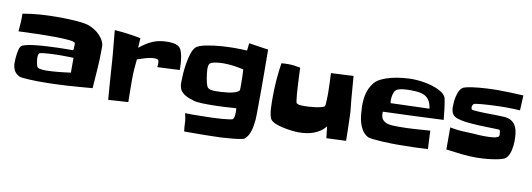

<svg xmlns="http://www.w3.org/2000/svg" viewBox="-61 -1100 4427 1597"><g transform="rotate(10 2152.0 -301.0)"><path d="M737.3 -440.4Q737.3 -358.4 731.4 -277.3Q725.6 -196.3 719.7 -115.2Q610.4 -105.5 502 -98.6Q393.6 -91.8 284.2 -91.8Q274.4 -91.8 248 -92.3Q221.7 -92.8 192.4 -94.2Q163.1 -95.7 136.7 -98.1Q110.4 -100.6 101.6 -105.5Q69.3 -123 56.6 -149.9Q43.9 -176.8 43.9 -210.9Q43.9 -222.7 44.9 -242.2Q45.9 -261.7 48.8 -283.2Q51.8 -304.7 56.6 -323.2Q61.5 -341.8 68.4 -350.6Q77.1 -362.3 108.4 -370.6Q139.6 -378.9 183.1 -383.8Q226.6 -388.7 276.9 -391.6Q327.1 -394.5 373 -396Q418.9 -397.5 455.1 -397.5Q491.2 -397.5 506.8 -397.5Q509.8 -418.9 509.8 -439.5Q509.8 -441.4 509.8 -449.7Q509.8 -458 508.8 -460Q505.9 -465.8 490.2 -469.7Q474.6 -473.6 451.7 -475.6Q428.7 -477.5 401.9 -479Q375 -480.5 349.6 -480.5Q324.2 -480.5 304.7 -480.5Q285.2 -480.5 276.4 -480.5Q214.8 -480.5 153.3 -478Q91.8 -475.6 30.3 -473.6Q34.2 -510.7 36.6 -548.8Q39.1 -586.9 37.1 -624Q108.4 -636.7 180.2 -642.1Q252 -647.5 325.2 -647.5Q351.6 -647.5 382.8 -647Q414.1 -646.5 445.3 -645Q476.6 -643.6 507.3 -640.6Q538.1 -637.7 564.5 -632.8Q591.8 -627.9 618.7 -615.2Q645.5 -602.5 668.9 -584Q692.4 -565.4 710 -541.5Q727.5 -517.6 735.4 -490.2Q736.3 -487.3 736.8 -480.5Q737.3 -473.6 737.3 -465.3Q737.3 -457 737.3 -450.2Q737.3 -443.4 737.3 -440.4ZM519.5 -210.9V-335.9Q491.2 -336.9 462.9 -337.4Q434.6 -337.9 406.2 -337.9Q400.4 -337.9 373.5 -337.4Q346.7 -336.9 315.9 -335Q285.2 -333 259.8 -330.1Q234.4 -327.1 230.5 -321.3Q225.6 -313.5 224.1 -305.2Q222.7 -296.9 222.7 -288.1Q222.7 -281.2 223.6 -269.5Q224.6 -257.8 227.1 -245.1Q229.5 -232.4 232.4 -221.7Q235.4 -210.9 240.2 -206.1Q244.1 -201.2 253.4 -198.7Q262.7 -196.3 273.4 -194.8Q284.2 -193.4 294.9 -192.9Q305.7 -192.4 311.5 -192.4Q335 -192.4 361.8 -194.3Q388.7 -196.3 416.5 -198.7Q444.3 -201.2 470.7 -204.6Q497.1 -208 519.5 -210.9Z M1407.2 -412.1V-389.6L1218.8 -380.9Q1221.7 -393.6 1221.7 -410.2Q1221.7 -434.6 1214.8 -441.9Q1208 -449.2 1184.6 -449.2Q1151.4 -449.2 1111.3 -437.5Q1071.3 -425.8 1041 -415Q1036.1 -372.1 1033.2 -329.1Q1030.3 -286.1 1030.3 -243.2Q1030.3 -195.3 1030.8 -147.9Q1031.2 -100.6 1032.2 -52.7L864.3 -42Q859.4 -104.5 854.5 -166.5Q849.6 -228.5 845.7 -291Q840.8 -374 833 -456.5Q825.2 -539.1 817.4 -623Q873 -619.1 928.2 -611.8Q983.4 -604.5 1039.1 -593.8L1034.2 -511.7Q1063.5 -535.2 1090.3 -552.2Q1117.2 -569.3 1145 -581.1Q1172.9 -592.8 1204.1 -598.1Q1235.4 -603.5 1273.4 -603.5Q1298.8 -603.5 1326.2 -598.1Q1353.5 -592.8 1373 -573.2Q1382.8 -562.5 1389.6 -541Q1396.5 -519.5 1400.4 -495.6Q1404.3 -471.7 1405.8 -448.7Q1407.2 -425.8 1407.2 -412.1Z M2103.5 -345.7Q2103.5 -304.7 2103 -264.2Q2102.5 -223.6 2102.5 -182.6Q2101.6 -161.1 2102.1 -138.7Q2102.5 -116.2 2100.6 -93.8Q2097.7 -72.3 2094.7 -48.3Q2091.8 -24.4 2085 -1Q2078.1 22.5 2066.9 43Q2055.7 63.5 2037.1 78.1Q2032.2 82 2017.6 85Q2002.9 87.9 1983.4 90.8Q1963.9 93.8 1941.4 95.7Q1918.9 97.7 1898.4 99.1Q1877.9 100.6 1861.3 102.1Q1844.7 103.5 1837.9 103.5Q1776.4 105.5 1716.3 106.4Q1656.2 107.4 1594.7 107.4H1532.2Q1530.3 90.8 1528.3 73.2Q1526.4 55.7 1526.4 38.1Q1526.4 18.6 1522.5 -2.4Q1518.6 -23.4 1513.7 -43.9L1578.1 -43Q1584 -43 1610.8 -43.5Q1637.7 -43.9 1673.8 -44.4Q1710 -44.9 1751.5 -46.4Q1793 -47.9 1828.1 -50.8Q1863.3 -53.7 1888.2 -57.6Q1913.1 -61.5 1916 -66.4Q1923.8 -79.1 1925.8 -95.2Q1927.7 -111.3 1927.7 -126Q1927.7 -133.8 1927.2 -142.1Q1926.8 -150.4 1925.8 -158.2Q1871.1 -154.3 1817.4 -151.4Q1763.7 -148.4 1708 -148.4Q1695.3 -148.4 1676.3 -148.4Q1657.2 -148.4 1637.2 -149.4Q1617.2 -150.4 1598.1 -152.3Q1579.1 -154.3 1567.4 -158.2Q1547.9 -164.1 1527.8 -171.4Q1507.8 -178.7 1490.2 -189.5Q1472.7 -200.2 1459.5 -215.3Q1446.3 -230.5 1441.4 -252Q1438.5 -262.7 1438 -275.4Q1437.5 -288.1 1437.5 -298.8Q1437.5 -326.2 1440.4 -368.2Q1443.4 -410.2 1450.7 -453.6Q1458 -497.1 1470.2 -535.6Q1482.4 -574.2 1501 -593.8Q1511.7 -605.5 1535.6 -614.3Q1559.6 -623 1589.8 -628.9Q1620.1 -634.8 1653.8 -639.2Q1687.5 -643.6 1719.7 -645.5Q1752 -647.5 1778.8 -648.4Q1805.7 -649.4 1821.3 -649.4Q1876 -649.4 1930.7 -646.5L1937.5 -709L2101.6 -684.6Q2102.5 -599.6 2103 -515.6Q2103.5 -431.6 2103.5 -345.7ZM1930.7 -364.3Q1930.7 -395.5 1929.7 -425.3Q1928.7 -455.1 1926.8 -486.3Q1883.8 -496.1 1840.8 -502Q1797.9 -507.8 1752.9 -507.8Q1745.1 -507.8 1729.5 -506.8Q1713.9 -505.9 1696.8 -503.4Q1679.7 -501 1665 -496.6Q1650.4 -492.2 1644.5 -486.3Q1635.7 -476.6 1633.8 -463.9Q1631.8 -451.2 1631.8 -438.5Q1631.8 -427.7 1634.3 -405.8Q1636.7 -383.8 1640.6 -360.4Q1644.5 -336.9 1650.4 -316.4Q1656.2 -295.9 1662.1 -288.1Q1668 -280.3 1676.8 -276.4Q1685.5 -272.5 1695.8 -271Q1706.1 -269.5 1716.3 -269Q1726.6 -268.6 1734.4 -268.6Q1753.9 -268.6 1781.7 -270Q1809.6 -271.5 1837.4 -275.4Q1865.2 -279.3 1889.6 -286.6Q1914.1 -293.9 1926.8 -306.6Q1928.7 -307.6 1929.7 -316.4Q1930.7 -325.2 1930.7 -335Q1930.7 -344.7 1930.7 -353.5Q1930.7 -362.3 1930.7 -364.3Z M2872.1 -49.8 2707 -43 2695.3 -141.6Q2676.8 -116.2 2650.9 -98.6Q2625 -81.1 2595.2 -70.3Q2565.4 -59.6 2533.7 -55.2Q2502 -50.8 2471.7 -50.8Q2448.2 -50.8 2413.6 -54.7Q2378.9 -58.6 2343.3 -65.9Q2307.6 -73.2 2277.3 -85Q2247.1 -96.7 2233.4 -112.3Q2222.7 -124 2217.3 -149.9Q2211.9 -175.8 2210 -205.1Q2208 -234.4 2208 -261.7Q2208 -289.1 2208 -305.7Q2208 -378.9 2213.9 -450.2Q2219.7 -521.5 2230.5 -591.8Q2257.8 -594.7 2289.1 -594.7Q2314.5 -594.7 2339.8 -591.3Q2365.2 -587.9 2390.6 -583Q2390.6 -578.1 2391.6 -554.7Q2392.6 -531.2 2394 -499Q2395.5 -466.8 2397.5 -430.2Q2399.4 -393.6 2401.9 -362.3Q2404.3 -331.1 2407.7 -309.1Q2411.1 -287.1 2415 -285.2Q2429.7 -276.4 2447.3 -275.4Q2464.8 -274.4 2481.4 -274.4Q2493.2 -274.4 2518.1 -275.9Q2543 -277.3 2569.3 -280.8Q2595.7 -284.2 2618.2 -289.6Q2640.6 -294.9 2648.4 -302.7Q2651.4 -305.7 2652.8 -321.3Q2654.3 -336.9 2654.8 -355.5Q2655.3 -374 2655.8 -390.1Q2656.2 -406.2 2656.2 -409.2Q2656.2 -453.1 2654.3 -496.1Q2652.3 -539.1 2650.4 -583L2839.8 -591.8Q2845.7 -523.4 2850.6 -455.6Q2855.5 -387.7 2863.3 -319.3Q2866.2 -296.9 2866.7 -273.4Q2867.2 -250 2868.2 -226.6Q2870.1 -182.6 2870.6 -138.7Q2871.1 -94.7 2872.1 -49.8Z M3641.6 -362.3Q3513.7 -355.5 3386.7 -351.1Q3259.8 -346.7 3131.8 -341.8Q3130.9 -337.9 3130.9 -334Q3130.9 -330.1 3130.9 -326.2Q3130.9 -293 3146 -275.4Q3161.1 -257.8 3183.6 -250.5Q3206.1 -243.2 3233.4 -242.2Q3260.7 -241.2 3284.2 -241.2Q3349.6 -241.2 3415 -245.6Q3480.5 -250 3546.9 -254.9L3554.7 -99.6Q3490.2 -96.7 3426.3 -94.7Q3362.3 -92.8 3297.9 -92.8Q3284.2 -92.8 3247.6 -93.3Q3210.9 -93.8 3169.4 -96.2Q3127.9 -98.6 3091.8 -102.5Q3055.7 -106.4 3043.9 -113.3Q3013.7 -130.9 2996.6 -158.2Q2979.5 -185.5 2970.2 -217.8Q2960.9 -250 2957.5 -283.7Q2954.1 -317.4 2953.1 -348.6Q2952.1 -353.5 2952.6 -358.9Q2953.1 -364.3 2953.1 -369.1Q2953.1 -420.9 2964.4 -465.3Q2975.6 -509.8 3005.9 -551.8Q3026.4 -581.1 3066.4 -600.6Q3106.4 -620.1 3153.3 -631.3Q3200.2 -642.6 3247.1 -647Q3293.9 -651.4 3328.1 -651.4Q3358.4 -651.4 3402.3 -646Q3446.3 -640.6 3489.7 -627.9Q3533.2 -615.2 3568.4 -595.2Q3603.5 -575.2 3616.2 -545.9Q3618.2 -540 3620.6 -525.9Q3623 -511.7 3626 -493.7Q3628.9 -475.6 3631.3 -455.1Q3633.8 -434.6 3635.7 -416Q3637.7 -397.5 3639.2 -382.8Q3640.6 -368.2 3641.6 -362.3ZM3508.8 -433.6Q3502.9 -476.6 3486.8 -501.5Q3470.7 -526.4 3446.8 -538.6Q3422.9 -550.8 3392.1 -554.2Q3361.3 -557.6 3326.2 -557.6Q3314.5 -557.6 3296.9 -557.1Q3279.3 -556.6 3261.7 -554.2Q3244.1 -551.8 3228.5 -546.9Q3212.9 -542 3204.1 -533.2Q3197.3 -527.3 3192.9 -517.1Q3188.5 -506.8 3185.5 -495.1Q3182.6 -483.4 3181.2 -472.2Q3179.7 -460.9 3179.7 -453.1Q3179.7 -437.5 3182.6 -422.9Z M4258.8 -677.7 4252.9 -550.8Q4222.7 -552.7 4192.4 -553.7Q4162.1 -554.7 4131.8 -554.7Q4119.1 -554.7 4095.7 -554.2Q4072.3 -553.7 4043.5 -552.7Q4014.6 -551.8 3984.4 -549.8Q3954.1 -547.9 3928.7 -545.9Q3903.3 -543.9 3885.7 -541Q3868.2 -538.1 3864.3 -535.2Q3851.6 -522.5 3851.6 -505.9Q3851.6 -495.1 3857.4 -488.3Q3859.4 -485.4 3878.9 -483.4Q3898.4 -481.4 3926.8 -480Q3955.1 -478.5 3988.8 -478Q4022.5 -477.5 4053.2 -477.1Q4084 -476.6 4107.9 -475.6Q4131.8 -474.6 4141.6 -473.6Q4178.7 -468.8 4200.7 -452.1Q4222.7 -435.5 4234.4 -410.6Q4246.1 -385.7 4249.5 -354.5Q4252.9 -323.2 4252.9 -291Q4252.9 -275.4 4250.5 -253.9Q4248 -232.4 4243.2 -210.9Q4238.3 -189.5 4229 -170.9Q4219.7 -152.3 4207 -141.6Q4192.4 -129.9 4159.7 -122.1Q4127 -114.3 4089.4 -109.4Q4051.8 -104.5 4016.6 -102.5Q3981.4 -100.6 3962.9 -100.6Q3898.4 -100.6 3834 -107.9Q3769.5 -115.2 3706.1 -124V-310.5Q3767.6 -297.9 3829.6 -295.9Q3891.6 -293.9 3954.1 -289.1Q3966.8 -288.1 3992.7 -287.6Q4018.6 -287.1 4044.9 -288.6Q4071.3 -290 4092.8 -294.9Q4114.3 -299.8 4119.1 -308.6Q4121.1 -311.5 4121.1 -315.4Q4121.1 -319.3 4121.1 -322.3Q4121.1 -330.1 4119.6 -342.3Q4118.2 -354.5 4113.3 -361.3Q4112.3 -362.3 4106.4 -362.8Q4100.6 -363.3 4099.6 -363.3Q4044.9 -366.2 3990.2 -366.7Q3935.5 -367.2 3879.9 -372.1Q3857.4 -374 3834.5 -376.5Q3811.5 -378.9 3789.1 -383.8Q3770.5 -387.7 3755.4 -392.6Q3740.2 -397.5 3729 -405.3Q3717.8 -413.1 3710 -425.3Q3702.1 -437.5 3699.2 -458Q3697.3 -464.8 3697.3 -471.2Q3697.3 -477.5 3697.3 -485.4Q3697.3 -502.9 3699.2 -525.4Q3701.2 -547.9 3706.5 -570.3Q3711.9 -592.8 3720.2 -612.8Q3728.5 -632.8 3742.2 -645.5Q3751 -654.3 3773.4 -660.2Q3795.9 -666 3825.2 -670.4Q3854.5 -674.8 3887.7 -677.7Q3920.9 -680.7 3951.7 -682.1Q3982.4 -683.6 4007.3 -684.1Q4032.2 -684.6 4044.9 -684.6Q4099.6 -684.6 4152.8 -682.6Q4206.1 -680.7 4258.8 -677.7Z"/></g></svg>

Font: Slackey
Style: Regular
Weight: 400
Designer: Squid
Foundry: Font Diner, Inc DBA Sideshow
Version: Version 1.000